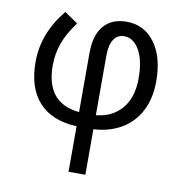

<svg xmlns="http://www.w3.org/2000/svg" viewBox="-78 -512 792 829"><g transform="rotate(10 318.5 -98.0)"><path d="M276.4 242.2V42.5Q168 37.6 110.8 -24.4Q53.7 -86.4 53.7 -201.2Q53.7 -326.2 143.1 -435.1L201.7 -395Q163.6 -344.2 146.5 -297.1Q129.4 -250 129.4 -198.2Q129.4 -33.7 276.4 -19.5V-278.3Q276.4 -357.9 311.8 -398.7Q347.2 -439.5 411.6 -439.5Q488.8 -439.5 535.2 -377Q581.5 -314.5 581.5 -208.5Q581.5 -132.8 552.7 -77.4Q523.9 -22 471.2 8.5Q418.5 39.1 350.1 42.5V242.2ZM504.4 -207.5Q504.4 -285.2 478.8 -330.6Q453.1 -376 411.6 -376Q382.3 -376 366.2 -351.3Q350.1 -326.7 350.1 -279.3V-19Q421.9 -25.9 463.1 -75Q504.4 -124 504.4 -207.5Z"/></g></svg>

Font: XL-Viking
Style: Regular
Weight: 400
Foundry: Ascender Corporation
Version: Version 1.10 March 23, 2015